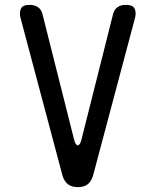

<svg xmlns="http://www.w3.org/2000/svg" viewBox="-20 -760 640 790"><path d="M237 -38 64 -688Q59 -708 66 -724Q73 -740 102 -740Q122 -740 135.5 -731Q149 -722 154 -705L285 -185Q291 -162 300 -162Q309 -162 315 -185L446 -705Q451 -722 464.5 -731Q478 -740 498 -740Q527 -740 534 -724Q541 -708 536 -688L363 -38Q356 -14 341 -2Q326 10 300 10Q275 10 259.5 -2Q244 -14 237 -38Z"/></svg>

Font: Maple Mono Normal
Style: Regular
Weight: 400
Monospace: yes
Designer: subframe7536
Version: Version 7.000